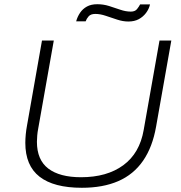

<svg xmlns="http://www.w3.org/2000/svg" viewBox="-20 -878 860 910"><path d="M368 12Q235 12 167.5 -40.5Q100 -93 100 -201Q100 -219 102 -240.5Q104 -262 108 -283L179 -686H235L161 -268Q158 -253 156.5 -236Q155 -219 155 -206Q155 -120 209 -79Q263 -38 364 -38Q487 -38 564.5 -95Q642 -152 661 -262L736 -686H792L720 -279Q703 -181 658 -116Q613 -51 540.5 -19.5Q468 12 368 12ZM341 -777Q347 -799 359.5 -817.5Q372 -836 392 -847Q412 -858 441 -858Q470 -858 497 -849.5Q524 -841 550 -832Q576 -823 600 -823Q620 -823 629.5 -835Q639 -847 644 -857H691Q686 -835 672 -816.5Q658 -798 637.5 -787Q617 -776 588 -776Q563 -776 535.5 -785Q508 -794 481.5 -803Q455 -812 432 -812Q410 -812 400 -800.5Q390 -789 386 -777Z"/></svg>

Font: Archivo SemiExpanded Thin
Style: Italic
Weight: 250
Width: 6
Italic angle: -10°
Designer: Hector Gatti
Foundry: Omnibus-Type
Version: Version 2.001